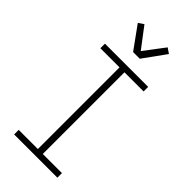

<svg xmlns="http://www.w3.org/2000/svg" viewBox="-299 -1036 1099 1099"><g transform="rotate(45 250.0 -487.0)"><path d="M75 0V-37H230V-698H75V-735H425V-698H270V-37H425V0ZM223 -815 124 -952 156 -974 250 -850 344 -974 376 -952 277 -815Z"/></g></svg>

Font: Iosevka Curly Slab Extralight
Style: Regular
Weight: 200
Monospace: yes
Designer: Belleve Invis
Foundry: Belleve Invis
Version: Version 22.1.2; ttfautohint (v1.8.4)